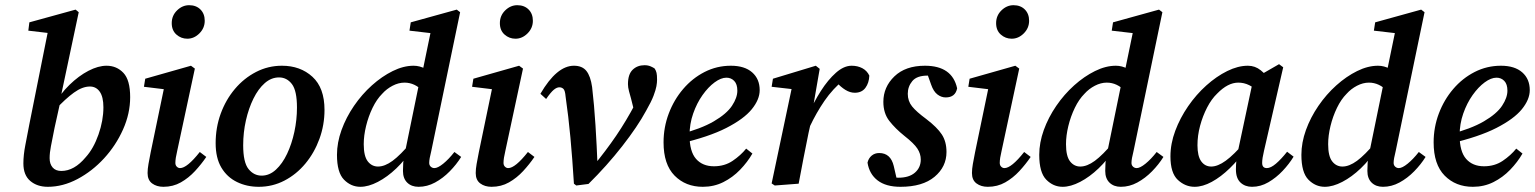

<svg xmlns="http://www.w3.org/2000/svg" viewBox="-20 -707 5908 739"><path d="M164 12Q123 12 96.5 -10.5Q70 -33 70 -78Q70 -110 77.5 -148.5Q85 -187 93 -229L167 -599L200 -576L89 -589L93 -621L271 -670L283 -660L213 -330V-319L190 -215Q181 -169 176 -144Q171 -119 171 -98Q171 -76 182.5 -62.5Q194 -49 216 -49Q266 -49 310 -102Q340 -135 359 -189Q378 -243 378 -294Q378 -334 364 -354Q350 -374 326 -374Q297 -374 264.5 -350.5Q232 -327 194 -286L185 -299Q212 -346 247.5 -380.5Q283 -415 320.5 -434.5Q358 -454 390 -454Q429 -454 455 -426.5Q481 -399 481 -333Q481 -270 453.5 -208.5Q426 -147 380.5 -97.5Q335 -48 278.5 -18Q222 12 164 12Z M548 -41Q548 -56 551.5 -76Q555 -96 560 -121L614 -381L633 -361L534 -373L539 -404L715 -454L730 -443L662 -126Q655 -97 655 -80Q655 -71 660.5 -65.5Q666 -60 673 -60Q700 -60 749 -122L774 -103Q755 -75 730.5 -48.5Q706 -22 676 -5Q646 12 609 12Q583 12 565.5 -1Q548 -14 548 -41ZM701 -558Q677 -558 659 -574Q641 -590 641 -618Q641 -647 661.5 -667Q682 -687 708 -687Q735 -687 751.5 -670.5Q768 -654 768 -627Q768 -599 747.5 -578.5Q727 -558 701 -558Z M976 12Q930 12 892 -6.5Q854 -25 832 -62Q810 -99 810 -156Q810 -216 829.5 -269.5Q849 -323 884 -364.5Q919 -406 965.5 -430Q1012 -454 1065 -454Q1136 -454 1182.5 -411.5Q1229 -369 1229 -284Q1229 -226 1209.5 -172.5Q1190 -119 1155.5 -77.5Q1121 -36 1075 -12Q1029 12 976 12ZM987 -31Q1017 -31 1042 -54Q1067 -77 1085 -115Q1103 -153 1113 -199.5Q1123 -246 1123 -293Q1123 -358 1103.5 -383.5Q1084 -409 1054 -409Q1024 -409 999 -387Q974 -365 955.5 -327.5Q937 -290 926.5 -243.5Q916 -197 916 -148Q916 -82 936.5 -56.5Q957 -31 987 -31Z M1367 12Q1331 12 1304 -15.5Q1277 -43 1277 -111Q1277 -158 1294.5 -206.5Q1312 -255 1342.5 -299.5Q1373 -344 1411.5 -378.5Q1450 -413 1491.5 -433.5Q1533 -454 1572 -454Q1619 -454 1661 -406L1609 -355Q1577 -389 1537 -389Q1514 -389 1491 -377Q1468 -365 1451 -346Q1430 -325 1414 -292Q1398 -259 1389 -222Q1380 -185 1380 -152Q1380 -106 1395.5 -86Q1411 -66 1435 -66Q1461 -66 1491 -88Q1521 -110 1563 -160L1568 -135Q1540 -92 1505.5 -59Q1471 -26 1434.5 -7Q1398 12 1367 12ZM1640 -126Q1636 -110 1634 -99Q1632 -88 1632 -80Q1632 -71 1638 -65.5Q1644 -60 1652 -60Q1665 -60 1686 -77Q1707 -94 1729 -122L1755 -103Q1737 -74 1711 -47.5Q1685 -21 1654.5 -4.5Q1624 12 1591 12Q1564 12 1547.5 -4Q1531 -20 1531 -49Q1531 -62 1532 -80Q1533 -98 1539 -122L1595 -395L1604 -421L1642 -605L1668 -576L1556 -589L1561 -621L1738 -670L1751 -660Z M1811 -41Q1811 -56 1814.5 -76Q1818 -96 1823 -121L1877 -381L1896 -361L1797 -373L1802 -404L1978 -454L1993 -443L1925 -126Q1918 -97 1918 -80Q1918 -71 1923.5 -65.5Q1929 -60 1936 -60Q1963 -60 2012 -122L2037 -103Q2018 -75 1993.5 -48.5Q1969 -22 1939 -5Q1909 12 1872 12Q1846 12 1828.5 -1Q1811 -14 1811 -41ZM1964 -558Q1940 -558 1922 -574Q1904 -590 1904 -618Q1904 -647 1924.5 -667Q1945 -687 1971 -687Q1998 -687 2014.5 -670.5Q2031 -654 2031 -627Q2031 -599 2010.5 -578.5Q1990 -558 1964 -558Z M2189 0Q2183 -97 2175.5 -178Q2168 -259 2157 -335Q2155 -359 2148.5 -365Q2142 -371 2133 -371Q2123 -371 2111.5 -361.5Q2100 -352 2082 -326L2060 -346Q2123 -454 2189 -454Q2221 -454 2237 -434Q2253 -414 2259 -372Q2267 -304 2272 -225Q2277 -146 2280 -68L2263 -67Q2313 -128 2351.5 -184.5Q2390 -241 2426 -309Q2430 -318 2433.5 -325.5Q2437 -333 2441 -341L2427 -255L2409 -327Q2405 -341 2401 -356Q2397 -371 2397 -383Q2397 -421 2415 -438.5Q2433 -456 2461 -456Q2474 -456 2484.5 -451.5Q2495 -447 2500 -443Q2505 -435 2507 -426.5Q2509 -418 2509 -400Q2509 -389 2506.5 -375Q2504 -361 2495.5 -338.5Q2487 -316 2467 -281Q2434 -220 2375 -144.5Q2316 -69 2245 1L2198 7Z M2685 12Q2619 12 2576.5 -31Q2534 -74 2534 -159Q2534 -217 2554 -270Q2574 -323 2609.5 -364.5Q2645 -406 2692 -430Q2739 -454 2793 -454Q2846 -454 2875 -428.5Q2904 -403 2904 -360Q2904 -324 2873.5 -286.5Q2843 -249 2775.5 -214.5Q2708 -180 2596 -154L2593 -189Q2678 -211 2727.5 -240Q2777 -269 2797.5 -300Q2818 -331 2818 -358Q2818 -383 2806 -395.5Q2794 -408 2776 -408Q2755 -408 2730.5 -390Q2706 -372 2684 -341Q2662 -310 2648 -270Q2634 -230 2634 -186Q2634 -124 2659 -95.5Q2684 -67 2728 -67Q2769 -67 2800 -88Q2831 -109 2852 -135L2876 -116Q2857 -83 2828.5 -53.5Q2800 -24 2764 -6Q2728 12 2685 12Z M3097 -220 3091 -265Q3112 -314 3139.5 -357Q3167 -400 3197.5 -427Q3228 -454 3258 -454Q3281 -454 3299 -444.5Q3317 -435 3326 -416Q3325 -388 3311 -369Q3297 -350 3270 -350Q3252 -350 3234 -361Q3216 -372 3198 -392L3186 -405L3231 -403Q3185 -365 3153.5 -319Q3122 -273 3097 -220ZM2950 -1 3030 -380 3064 -360 2950 -373 2955 -404 3120 -454 3135 -442 3109 -292 3111 -280 3092 -195Q3082 -146 3072.5 -97.5Q3063 -49 3054 0L2962 7Z M3435 -3 3388 -29Q3403 -25 3414 -24Q3425 -23 3438 -23Q3479 -23 3501.5 -42.5Q3524 -62 3524 -93Q3524 -115 3511 -135Q3498 -155 3461 -184Q3426 -212 3403 -241.5Q3380 -271 3380 -315Q3380 -372 3422.5 -413Q3465 -454 3540 -454Q3645 -454 3664 -367Q3657 -332 3620 -332Q3603 -332 3588 -343.5Q3573 -355 3564 -381L3544 -437L3588 -413Q3571 -416 3550 -416Q3509 -416 3491.5 -395Q3474 -374 3474 -346Q3474 -318 3490.5 -297.5Q3507 -277 3545 -249Q3587 -217 3605 -189.5Q3623 -162 3623 -122Q3623 -65 3577 -26.5Q3531 12 3446 12Q3390 12 3358 -12.5Q3326 -37 3319 -81Q3323 -98 3335 -108Q3347 -118 3364 -118Q3408 -118 3420 -68Z M3721 -41Q3721 -56 3724.5 -76Q3728 -96 3733 -121L3787 -381L3806 -361L3707 -373L3712 -404L3888 -454L3903 -443L3835 -126Q3828 -97 3828 -80Q3828 -71 3833.5 -65.5Q3839 -60 3846 -60Q3873 -60 3922 -122L3947 -103Q3928 -75 3903.5 -48.5Q3879 -22 3849 -5Q3819 12 3782 12Q3756 12 3738.5 -1Q3721 -14 3721 -41ZM3874 -558Q3850 -558 3832 -574Q3814 -590 3814 -618Q3814 -647 3834.5 -667Q3855 -687 3881 -687Q3908 -687 3924.5 -670.5Q3941 -654 3941 -627Q3941 -599 3920.5 -578.5Q3900 -558 3874 -558Z M4070 12Q4034 12 4007 -15.5Q3980 -43 3980 -111Q3980 -158 3997.5 -206.5Q4015 -255 4045.5 -299.5Q4076 -344 4114.5 -378.5Q4153 -413 4194.5 -433.5Q4236 -454 4275 -454Q4322 -454 4364 -406L4312 -355Q4280 -389 4240 -389Q4217 -389 4194 -377Q4171 -365 4154 -346Q4133 -325 4117 -292Q4101 -259 4092 -222Q4083 -185 4083 -152Q4083 -106 4098.5 -86Q4114 -66 4138 -66Q4164 -66 4194 -88Q4224 -110 4266 -160L4271 -135Q4243 -92 4208.5 -59Q4174 -26 4137.5 -7Q4101 12 4070 12ZM4343 -126Q4339 -110 4337 -99Q4335 -88 4335 -80Q4335 -71 4341 -65.5Q4347 -60 4355 -60Q4368 -60 4389 -77Q4410 -94 4432 -122L4458 -103Q4440 -74 4414 -47.5Q4388 -21 4357.5 -4.5Q4327 12 4294 12Q4267 12 4250.5 -4Q4234 -20 4234 -49Q4234 -62 4235 -80Q4236 -98 4242 -122L4298 -395L4307 -421L4345 -605L4371 -576L4259 -589L4264 -621L4441 -670L4454 -660Z M4578 12Q4542 12 4513.5 -14.5Q4485 -41 4485 -105Q4485 -154 4503.5 -203.5Q4522 -253 4553 -298Q4584 -343 4623 -378Q4662 -413 4703.5 -433.5Q4745 -454 4783 -454Q4811 -454 4832.5 -436.5Q4854 -419 4874 -393L4824 -357Q4807 -370 4787.5 -379.5Q4768 -389 4746 -389Q4706 -389 4665 -347Q4643 -326 4626 -293Q4609 -260 4599 -222.5Q4589 -185 4589 -148Q4589 -106 4603.5 -86Q4618 -66 4642 -66Q4667 -66 4698 -88.5Q4729 -111 4771 -160L4777 -135Q4748 -93 4713.5 -59.5Q4679 -26 4644 -7Q4609 12 4578 12ZM4799 12Q4772 12 4754.5 -4.5Q4737 -21 4737 -55Q4737 -74 4739 -91.5Q4741 -109 4746 -131L4804 -403L4903 -460L4919 -448L4845 -126Q4838 -97 4838 -80Q4838 -60 4856 -60Q4871 -60 4891 -77Q4911 -94 4934 -123L4959 -104Q4942 -76 4917 -49.5Q4892 -23 4862 -5.5Q4832 12 4799 12Z M5079 12Q5043 12 5016 -15.5Q4989 -43 4989 -111Q4989 -158 5006.5 -206.5Q5024 -255 5054.5 -299.5Q5085 -344 5123.5 -378.5Q5162 -413 5203.5 -433.5Q5245 -454 5284 -454Q5331 -454 5373 -406L5321 -355Q5289 -389 5249 -389Q5226 -389 5203 -377Q5180 -365 5163 -346Q5142 -325 5126 -292Q5110 -259 5101 -222Q5092 -185 5092 -152Q5092 -106 5107.5 -86Q5123 -66 5147 -66Q5173 -66 5203 -88Q5233 -110 5275 -160L5280 -135Q5252 -92 5217.5 -59Q5183 -26 5146.5 -7Q5110 12 5079 12ZM5352 -126Q5348 -110 5346 -99Q5344 -88 5344 -80Q5344 -71 5350 -65.5Q5356 -60 5364 -60Q5377 -60 5398 -77Q5419 -94 5441 -122L5467 -103Q5449 -74 5423 -47.5Q5397 -21 5366.5 -4.5Q5336 12 5303 12Q5276 12 5259.5 -4Q5243 -20 5243 -49Q5243 -62 5244 -80Q5245 -98 5251 -122L5307 -395L5316 -421L5354 -605L5380 -576L5268 -589L5273 -621L5450 -670L5463 -660Z M5649 12Q5583 12 5540.5 -31Q5498 -74 5498 -159Q5498 -217 5518 -270Q5538 -323 5573.5 -364.5Q5609 -406 5656 -430Q5703 -454 5757 -454Q5810 -454 5839 -428.5Q5868 -403 5868 -360Q5868 -324 5837.5 -286.5Q5807 -249 5739.5 -214.5Q5672 -180 5560 -154L5557 -189Q5642 -211 5691.5 -240Q5741 -269 5761.5 -300Q5782 -331 5782 -358Q5782 -383 5770 -395.5Q5758 -408 5740 -408Q5719 -408 5694.5 -390Q5670 -372 5648 -341Q5626 -310 5612 -270Q5598 -230 5598 -186Q5598 -124 5623 -95.5Q5648 -67 5692 -67Q5733 -67 5764 -88Q5795 -109 5816 -135L5840 -116Q5821 -83 5792.5 -53.5Q5764 -24 5728 -6Q5692 12 5649 12Z"/></svg>

Font: Lisu Bosa ExtraBold
Style: Italic
Weight: 800
Italic angle: -19°
Designer: David Morse, Annie Olsen, Victor Gaultney, Frank Grießhammer (Latin)
Foundry: SIL International
Version: Version 2.000